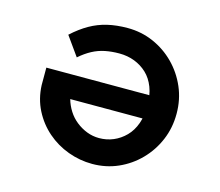

<svg xmlns="http://www.w3.org/2000/svg" viewBox="-102 -842 1128 984"><g transform="rotate(15 462.0 -350.0)"><path d="M463 10Q397 10 334.5 -13Q272 -36 222.5 -79Q173 -122 142.5 -181.5Q112 -241 109 -313V-406H747L756 -282H269Q278 -250 296 -221.5Q314 -193 340.5 -172Q367 -151 398 -139Q429 -127 463 -127Q503 -127 538.5 -142Q574 -157 602 -185.5Q630 -214 645 -256Q660 -298 660 -351Q660 -407 644 -448.5Q628 -490 599.5 -517Q571 -544 533.5 -558.5Q496 -573 452 -573Q412 -573 377 -566Q342 -559 310 -542Q278 -525 246 -497L174 -598Q218 -638 261 -662.5Q304 -687 352.5 -698.5Q401 -710 460 -710Q533 -710 597 -682Q661 -654 710 -604.5Q759 -555 787 -490Q815 -425 815 -350Q815 -275 787.5 -210Q760 -145 711.5 -95.5Q663 -46 599.5 -18Q536 10 463 10Z"/></g></svg>

Font: Lexend Tera SemiBold
Style: Regular
Weight: 600
Version: Version 1.007